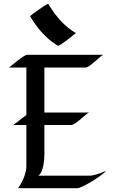

<svg xmlns="http://www.w3.org/2000/svg" viewBox="-20 -992 593 1012"><path d="M540 -92C541 -92 482 -66 452 -66H181C208 -79 214 -150 214 -174V-333H355C379 -333 437 -398 451 -399H214V-636H431C454 -636 512 -702 525 -703H122C107 -703 42 -647 27 -636H119V-386C96 -369 73 -351 50 -333H119V-117C119 -58 75 0 75 0H386C413 0 521 -68 540 -92ZM380 -818C335 -843 298 -881 267 -922C257 -936 247 -951 238 -965C237 -968 237 -972 234 -972C226 -972 139 -911 139 -906C139 -906 148 -891 148 -891C180 -841 220 -793 271 -760C271 -760 285 -751 285 -751C299 -751 367 -807 380 -818Z"/></svg>

Font: Fondamento
Style: Regular
Weight: 400
Designer: Astigmatic (AOETI)
Foundry: Astigmatic (AOETI)
Version: Version 1.001